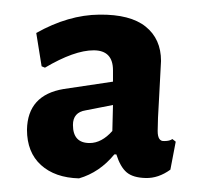

<svg xmlns="http://www.w3.org/2000/svg" viewBox="-20 -477 277 269"><path d="M205.6 -391.6 202.8 -338.3Q200.9 -308.4 200.9 -293.5Q200.9 -278.5 210.3 -279.4Q217.8 -279.4 221.5 -282.2L226.2 -278.5L218.7 -239.3Q201.9 -227.1 184.1 -227.6Q166.4 -228 157.5 -235.5Q148.6 -243 143 -260.7H140.2Q119.6 -235.5 90.7 -227.1Q57 -228 37.4 -245.8Q17.8 -263.6 17.8 -295.3Q18.7 -343.9 69.2 -352.3L138.3 -362.6V-378.5Q138.3 -406.5 111.2 -406.5Q84.1 -406.5 43 -382.2L38.3 -384.1L30.8 -430.8Q75.7 -456.1 119.2 -456.5Q162.6 -457 184.1 -439.7Q205.6 -422.4 205.6 -391.6ZM82.2 -301.9Q82.2 -276.6 105.6 -276.6Q122.4 -276.6 137.4 -293.5L138.3 -329.9L100 -322.4Q82.2 -319.6 82.2 -301.9Z"/></svg>

Font: Gurajada
Style: Regular
Weight: 400
Designer: Purushoth Kumar Guthula
Foundry: SiliconAndhra, USA.
Version: Version 1.0.3; ttfautohint (v1.2.42-39fb)